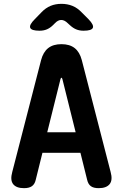

<svg xmlns="http://www.w3.org/2000/svg" viewBox="-20 -970 640 1000"><path d="M226 -281H374L305 -558Q303 -565 300 -565Q297 -565 295 -558ZM434 -33 399 -174H201L166 -33Q161 -11 146.5 -0.5Q132 10 105 10Q65 10 48.5 -11Q32 -32 44 -75L194 -657Q205 -699 231 -719.5Q257 -740 300 -740Q343 -740 369 -719.5Q395 -699 406 -657L556 -75Q568 -32 551 -11Q534 10 494 10Q467 10 453 -0.5Q439 -11 434 -33ZM186 -810Q144 -810 137.5 -825Q131 -840 161 -870L196 -906Q218 -929 243.5 -939.5Q269 -950 300 -950Q331 -950 357 -939.5Q383 -929 405 -906L441 -870Q470 -840 463.5 -825Q457 -810 415 -810Q394 -810 377 -817Q360 -824 344 -839L333 -849Q316 -866 299 -866Q282 -866 266 -849L257 -840Q242 -825 225 -817.5Q208 -810 186 -810Z"/></svg>

Font: Maple Mono Normal NL
Style: Bold
Weight: 700
Monospace: yes
Designer: subframe7536
Version: Version 7.000